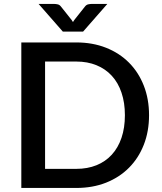

<svg xmlns="http://www.w3.org/2000/svg" viewBox="-20 -930 800 950"><path d="M717.5 -360C717.5 -413.3 708.8 -462.1 691.5 -506.2C674.2 -550.4 649.8 -588.3 618.2 -620C586.8 -651.7 548.9 -676.2 504.8 -693.7C460.6 -711.2 411.5 -720 357.5 -720H85.5V0H357.5C411.5 0 460.6 -8.7 504.8 -26.2C548.9 -43.7 586.8 -68.3 618.2 -100C649.8 -131.7 674.2 -169.6 691.5 -213.7C708.8 -257.9 717.5 -306.7 717.5 -360ZM598 -360C598 -318.3 592.4 -281.1 581.2 -248.2C570.1 -215.4 554.1 -187.6 533.2 -164.7C512.4 -141.9 487.2 -124.5 457.5 -112.5C427.8 -100.5 394.5 -94.5 357.5 -94.5H203V-625.5H357.5C394.5 -625.5 427.8 -619.4 457.5 -607.2C487.2 -595.1 512.4 -577.7 533.2 -555C554.1 -532.3 570.1 -504.5 581.2 -471.5C592.4 -438.5 598 -401.3 598 -360ZM171 -910.5 291 -773.5H391L511 -910.5H433C428.3 -910.5 422.8 -909.8 416.5 -908.5C410.2 -907.2 404.5 -903.2 399.5 -896.5L347.5 -831L341 -821L334.5 -831L282 -897C277.3 -903.3 271.8 -907.2 265.2 -908.5C258.8 -909.8 253.3 -910.5 249 -910.5Z"/></svg>

Font: Lato Semibold
Style: Regular
Weight: 600
Designer: Lukasz Dziedzic
Foundry: tyPoland Lukasz Dziedzic
Version: Version 2.006; 2014-01-15